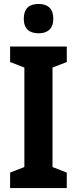

<svg xmlns="http://www.w3.org/2000/svg" viewBox="-20 -949 389 969"><path d="M175 -929C127 -929 100 -906 100 -854C100 -804 128 -781 175 -781C220 -781 249 -804 249 -854C249 -905 222 -929 175 -929ZM317 0V-78L245 -106V-608L317 -636V-714H31V-636L103 -608V-106L31 -78V0Z"/></svg>

Font: Noto Sans Georgian Condensed Bold
Style: Regular
Weight: 700
Width: 3
Designer: Monotype Design Team, Akaki Razmadze
Foundry: Google LLC
Version: Version 2.005